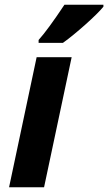

<svg xmlns="http://www.w3.org/2000/svg" viewBox="-20 -786 454 806"><path d="M165 0H18.1L133.8 -545.9H280.8ZM142.1 -618.2Q180.7 -661.1 250.5 -766.1H414.1V-757.8Q391.6 -730.5 338.9 -683.3Q286.1 -636.2 244.1 -606H142.1Z"/></svg>

Font: CAA NEO Sans
Style: Bold Italic
Weight: 700
Italic angle: -12°
Version: Version 1.10